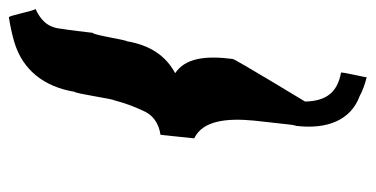

<svg xmlns="http://www.w3.org/2000/svg" viewBox="-227 -617 847 433"><g transform="rotate(-90 196.5 -400.5)"><path d="M393 -744C389 -744 378 -804 374 -804C355 -801 336 -797 319 -792C254 -773 217 -723 206 -656C202 -654 190 -570 187 -567C181 -544 173 -522 164 -503C155 -480 136 -466 109 -462C109 -459 101 -390 101 -386C141 -367 147 -313 141 -251C141 -249 132 -172 132 -170C132 -167 130 -158 129 -155C121 -86 142 -33 196 -13C209 -6 223 -1 239 3C237 5 252 -56 249 -55C205 -63 185 -88 184 -136C184 -136 278 -291 280 -299C288 -361 282 -406 248 -429C287 -450 311 -485 320 -538C323 -539 334 -614 339 -615C340 -627 346 -674 348 -685C351 -719 370 -733 393 -744Z"/></g></svg>

Font: Ugly Stick
Style: It
Weight: 400
Designer: Stig
Foundry: Cannot Into Space Fonts
Version: Version 0.99